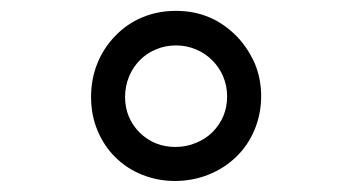

<svg xmlns="http://www.w3.org/2000/svg" viewBox="-20 -762 642 350"><path d="M411.1 -476.6Q432.6 -497.6 444.3 -526.1Q456.1 -554.7 456.1 -586.9Q456.1 -617.7 444.8 -645.5Q439.9 -657.2 431.2 -670.9Q422.4 -684.6 411.6 -695.8Q387.7 -719.7 361.3 -730.5Q334 -742.2 300.3 -742.2Q268.1 -742.2 239.7 -730.5Q211.4 -718.8 190.4 -696.8Q168.9 -674.8 157.5 -646.5Q146 -618.2 146 -585.4Q146 -552.2 157.7 -524.2Q169.4 -496.1 189.5 -476.1Q210.9 -454.6 239.3 -443.4Q267.6 -432.1 298.8 -432.1Q331.5 -432.1 360.6 -443.8Q389.6 -455.6 411.1 -476.6ZM234.9 -520Q208 -546.9 208 -585.4Q208 -604.5 215.1 -622.1Q222.2 -639.6 235.4 -652.8Q247.6 -665 264.6 -672.1Q281.7 -679.2 300.8 -679.2Q320.3 -679.2 337.4 -671.9Q354.5 -664.6 366.7 -652.3Q379.9 -639.2 387 -622.1Q394 -605 394 -586.4Q394 -547.9 367.2 -521Q355 -508.8 337.2 -501.5Q319.3 -494.1 299.8 -494.1Q261.7 -494.1 234.9 -520Z"/></svg>

Font: Hack Dev
Style: Regular
Weight: 400
Designer: Christopher Simpkins
Foundry: Christopher Simpkins
Version: Version 2.0315